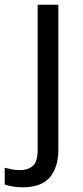

<svg xmlns="http://www.w3.org/2000/svg" viewBox="-75 -556 353 816"><path d="M22 240Q-3 240 -22 236.5Q-41 233 -55 228V157Q-40 161 -24 164Q-8 167 11 167Q43 167 64 149.5Q85 132 85 83V-536H173V80Q173 155 137 197.5Q101 240 22 240Z"/></svg>

Font: Noto Sans Old Permic
Style: Regular
Weight: 400
Designer: Monotype Design Team
Foundry: Monotype Imaging Inc.
Version: Version 2.001; ttfautohint (v1.8.4.7-5d5b)